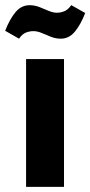

<svg xmlns="http://www.w3.org/2000/svg" viewBox="-52 -729 352 749"><path d="M49.7 0V-498.7H197.7V0ZM22.4 -578.1 -31.9 -608.9Q-14.3 -654.1 8.4 -681.4Q31 -708.7 63.4 -708.7Q83.6 -708.7 102 -701.4Q120.3 -694.2 137.7 -686.7Q155.1 -679.3 170.5 -679.3Q184.7 -679.3 199.2 -685.3Q213.8 -691.3 226 -709L280.4 -678.2Q263 -633.3 240.2 -605.7Q217.4 -578.1 185 -578.1Q164.9 -578.1 146.5 -585.6Q128.1 -593 111.1 -600.2Q94.1 -607.5 78 -607.5Q63.8 -607.5 49.1 -601.9Q34.4 -596.2 22.4 -578.1Z"/></svg>

Font: Sutasoma
Style: Regular
Weight: 400
Designer: Izhar Fathurrohim, Akbar Rohmanto, Arusyal Khofiqoini
Foundry: Kiwari Kolektiv
Version: Version 1.102